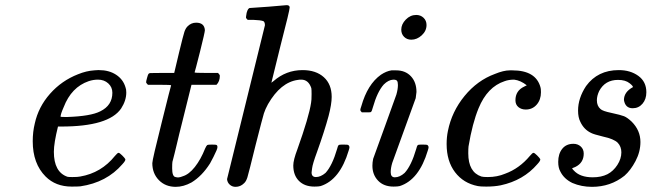

<svg xmlns="http://www.w3.org/2000/svg" viewBox="-20 -714 2528 745"><path d="M205 -223Q189 -159 189 -125Q189 -46 242 -28Q246 -27 261 -27Q282 -27 291 -29Q373 -43 426 -109Q436 -121 440 -121Q444 -121 454 -111Q464 -101 466 -97Q469 -92 455 -77Q394 -6 292 9Q283 10 258 10Q196 10 157 -29Q107 -79 107 -166Q107 -203 115 -235Q129 -299 174 -350Q219 -401 283 -426Q315 -439 345 -441Q346 -441 352 -441.5Q358 -442 361 -442H364Q403 -442 430.5 -424Q458 -406 467 -375Q470 -368 470 -355Q470 -324 450 -293Q402 -223 218 -223ZM416 -354Q416 -376 400 -390.5Q384 -405 360 -405Q342 -405 324 -399Q257 -376 227 -298Q215 -271 215 -261Q215 -260 240 -260Q332 -263 369 -282Q416 -305 416 -354Z M554 -385Q547 -392 547 -395Q547 -399 550.5 -411.5Q554 -424 555 -425Q557 -430 563.5 -430.5Q570 -431 609 -431H656L675 -511Q691 -577 695.5 -590.5Q700 -604 708 -612Q722 -626 741 -626Q773 -626 775 -597Q775 -589 756 -513Q736 -434 735 -433Q735 -431 780 -431H826Q833 -424 833 -420Q833 -398 820 -385H723L687 -240Q681 -218 675.5 -194Q670 -170 665.5 -152Q661 -134 657.5 -119Q654 -104 651.5 -95.5Q649 -87 649 -86Q648 -80 648 -61Q648 -29 661 -27Q673 -23 689 -30Q713 -37 736 -66Q759 -95 776 -138Q781 -149 784 -151Q787 -153 802 -153Q819 -153 821 -151Q827 -146 820 -130Q809 -105 795 -80Q764 -31 723 -6Q692 11 662 11Q622 11 596.5 -15Q571 -41 571 -81Q571 -94 608 -241Q643 -382 644 -383Q644 -385 599 -385Z M950 -683Q951 -683 1022 -688L1092 -694Q1104 -694 1104 -685Q1104 -674 1069 -539Q1033 -395 1033 -393L1041 -399Q1090 -442 1154 -442Q1206 -442 1236.5 -414.5Q1267 -387 1267 -338Q1267 -310 1255 -264Q1239 -205 1210 -124Q1193 -78 1191 -61Q1189 -49 1189 -45Q1189 -27 1206 -27Q1224 -27 1243 -43Q1269 -71 1288 -136Q1291 -148 1293.5 -150.5Q1296 -153 1307 -153H1313Q1330 -153 1332 -151Q1336 -147 1336 -143Q1336 -139 1333 -130Q1299 -16 1224 8Q1216 10 1200 10Q1162 10 1140 -12Q1118 -34 1118 -72Q1118 -93 1134 -135Q1179 -261 1187 -315Q1189 -324 1189 -349Q1189 -367 1188 -372Q1177 -405 1149 -405Q1141 -405 1136 -404Q1069 -395 1020 -310Q1009 -290 1004 -274Q999 -258 972 -152Q945 -42 940 -26Q935 -10 927 -3Q913 11 894 11Q881 11 871.5 2.5Q862 -6 861 -19L1008 -616Q1008 -628 1002 -632Q991 -636 962 -637H941Q935 -643 934.5 -645Q934 -647 937 -664Q942 -683 950 -683Z M1537 -599Q1537 -620 1554.5 -638Q1572 -656 1595 -656Q1612 -656 1623.5 -645Q1635 -634 1635 -617Q1635 -594 1616.5 -577Q1598 -560 1576 -560Q1559 -560 1548 -571Q1537 -582 1537 -599ZM1517 -441Q1553 -441 1574.5 -418Q1596 -395 1596 -357Q1594 -338 1593 -333Q1592 -330 1547.5 -207.5Q1503 -85 1502 -82Q1496 -62 1496 -46Q1496 -26 1512 -26Q1531 -26 1550 -43Q1576 -71 1595 -136Q1598 -148 1600.5 -150.5Q1603 -153 1614 -153H1620Q1637 -153 1639 -151Q1643 -147 1643 -143Q1643 -139 1640 -130Q1606 -16 1531 8Q1523 10 1507 10Q1469 10 1447 -13Q1425 -36 1425 -71Q1425 -84 1428 -98Q1429 -101 1473.5 -223.5Q1518 -346 1518 -347Q1524 -368 1524 -384Q1524 -396 1520.5 -400.5Q1517 -405 1506 -405Q1487 -404 1469 -386Q1444 -358 1427 -298Q1423 -282 1419 -279Q1418 -278 1400 -278H1384Q1378 -284 1378 -287Q1378 -291 1382 -302Q1406 -387 1458 -424Q1479 -438 1499 -441Z M2024 -383Q2000 -402 1975 -405Q1954 -405 1938 -399Q1871 -377 1837 -294Q1813 -236 1798 -146Q1797 -138 1797 -119Q1797 -46 1848 -29Q1855 -27 1873 -27Q1909 -27 1940 -40Q1995 -60 2036 -109Q2046 -121 2050 -121Q2054 -121 2064 -111Q2074 -101 2076 -97Q2079 -92 2065 -77Q2011 -14 1923 5Q1898 10 1867 10Q1843 10 1834 8Q1778 -3 1745.5 -46Q1713 -89 1713 -155Q1713 -182 1718 -206Q1733 -281 1782.5 -341.5Q1832 -402 1900 -427Q1934 -441 1958 -441H1968Q2059 -441 2077 -376Q2079 -371 2079 -356Q2079 -327 2062.5 -308Q2046 -289 2020 -289Q2003 -289 1991.5 -298.5Q1980 -308 1980 -325Q1980 -362 2014 -378Z M2401 -326Q2401 -357 2436 -376Q2436 -381 2423 -391Q2407 -404 2378 -404Q2328 -404 2305 -361Q2296 -342 2296 -325Q2296 -303 2310 -291Q2318 -283 2352 -276Q2389 -268 2401.5 -263Q2414 -258 2431 -242Q2465 -208 2465 -163Q2465 -125 2446 -89Q2427 -53 2403 -32Q2349 11 2277 11Q2236 11 2201 -4Q2168 -20 2154 -49Q2146 -63 2146 -86Q2146 -117 2161.5 -136.5Q2177 -156 2205 -156Q2222 -156 2233.5 -145.5Q2245 -135 2245 -118Q2245 -82 2212 -66L2202 -62Q2197 -62 2206 -53Q2230 -26 2280 -26Q2313 -26 2337 -38Q2360 -50 2375.5 -74Q2391 -98 2391 -123Q2391 -145 2377 -160Q2362 -175 2320 -184Q2283 -193 2274 -198Q2246 -211 2232 -241Q2223 -258 2223 -285Q2223 -333 2254 -380Q2299 -442 2381 -442Q2426 -442 2457 -419.5Q2488 -397 2488 -356Q2488 -329 2473 -311.5Q2458 -294 2435 -294Q2406 -294 2401 -326Z"/></svg>

Font: KaTeX_Main
Style: Italic
Weight: 400
Version: Version 1.1; ttfautohint (v1.3)